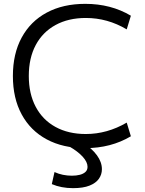

<svg xmlns="http://www.w3.org/2000/svg" viewBox="-20 -760 756 998"><path d="M423.3 10Q307.7 10 223 -35.5Q138.3 -81 92.7 -165.2Q47 -249.3 47 -365Q47 -480.7 92.7 -564.8Q138.3 -649 223 -694.5Q307.7 -740 423.3 -740Q556.7 -740 660.3 -678.3L638.7 -607.3Q539 -666.6 426 -666.6Q335.4 -666.6 268.5 -629.9Q201.7 -593.3 165.7 -525.8Q129.7 -458.3 129.7 -365Q129.7 -272.7 165.7 -204.7Q201.7 -136.7 268.5 -100.1Q335.4 -63.4 426 -63.4Q537 -63.4 638.7 -122.7L660.3 -51.7Q556.7 10 423.3 10ZM359.7 218Q298.3 218 249.3 197L263.3 134.3Q284 143.9 307 148.6Q330 153.3 353.7 153.3Q376.7 153.3 394.8 148.6Q413 143.9 424 133.9Q435 124 435 107Q435 82.3 409.8 54.5Q384.6 26.7 337.7 0L409.7 -19.7Q458 11.7 483.9 47.2Q509.7 82.7 509.7 119.6Q509.7 147 494 169.3Q478.3 191.7 445.3 204.8Q412.3 218 359.7 218Z"/></svg>

Font: M PLUS 2 Thin
Style: Regular
Weight: 100
Designer: Coji Morishita
Foundry: UNDERFOREST DESIGN
Version: Version 1.001